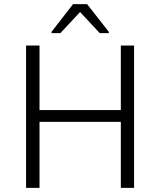

<svg xmlns="http://www.w3.org/2000/svg" viewBox="-20 -908 774 928"><path d="M106 0ZM564 0V-319H171V0H106V-688H171V-376H564V-688H628V0ZM229 -748ZM229 -748V-754L333 -888H401L506 -754V-748H462L367 -850L272 -748Z"/></svg>

Font: Azeri Sans Light
Style: Regular
Weight: 300
Designer: Hector Gatti & Omnibus-Type (original fonts) / Cristiano Sobral (main changes and remastering)
Version: Version 1.000; ttfautohint (v1.6)